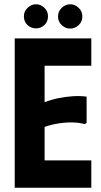

<svg xmlns="http://www.w3.org/2000/svg" viewBox="-20 -880 475 900"><path d="M408 -700V-572H189V-401Q220 -413 254.5 -420Q289 -427 323 -429Q357 -431 386 -427V-304L377 -298Q354 -305 323.5 -306Q293 -307 258 -302Q223 -297 189 -285V-128H408V0H49V-700ZM149 -747Q126 -747 109 -762.5Q92 -778 92 -804Q92 -827 109.5 -843.5Q127 -860 149 -860Q171 -860 188 -843.5Q205 -827 205 -804Q205 -778 188 -762.5Q171 -747 149 -747ZM309 -746Q287 -746 269.5 -762Q252 -778 252 -803Q252 -827 269.5 -843.5Q287 -860 309 -860Q331 -860 348.5 -843.5Q366 -827 366 -803Q366 -778 348.5 -762Q331 -746 309 -746Z"/></svg>

Font: Phudu SemiBold
Style: Regular
Weight: 600
Version: Version 1.005;gftools[0.9.23]